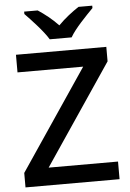

<svg xmlns="http://www.w3.org/2000/svg" viewBox="-62 -986 697 1031"><g transform="rotate(-5 287.0 -470.5)"><path d="M232 -781H350C375 -826 438 -890 475 -928V-941H401C366 -918 325 -887 290 -851C256 -887 216 -918 181 -941H108V-928C145 -890 205 -826 232 -781ZM540 0V-95H166L531 -636V-714H44V-619H398L33 -78V0Z"/></g></svg>

Font: Noto Sans Lisu Medium
Style: Regular
Weight: 500
Designer: Monotype Design Team. David Williams.
Foundry: Monotype Imaging Inc.
Version: Version 2.102